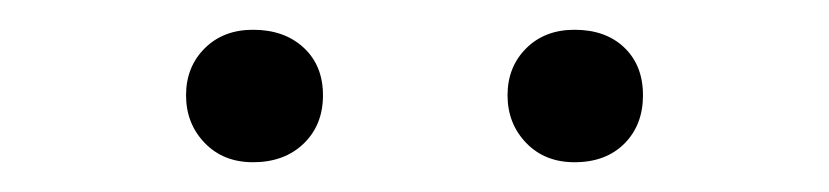

<svg xmlns="http://www.w3.org/2000/svg" viewBox="-20 -735 557 129"><path d="M366 -626Q346 -626 333.5 -639Q321 -652 321 -671Q321 -690 333.5 -702.5Q346 -715 366 -715Q387 -715 399.5 -703Q412 -691 412 -671Q412 -651 399.5 -638.5Q387 -626 366 -626ZM150 -626Q130 -626 117.5 -639Q105 -652 105 -671Q105 -690 117.5 -702.5Q130 -715 150 -715Q171 -715 184 -703Q197 -691 197 -671Q197 -651 184 -638.5Q171 -626 150 -626Z"/></svg>

Font: Onest ExtraLight
Style: Regular
Weight: 250
Designer: Dmitri Voloshin, Andrey Kudryavtsev
Foundry: Dmitri Voloshin, Andrey Kudryavtsev
Version: Version 1.000;gftools[0.9.33]